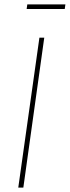

<svg xmlns="http://www.w3.org/2000/svg" viewBox="-20 -852 317 872"><path d="M181 -681 86 0H63L159 -681ZM274 -811H101L104 -832H277Z"/></svg>

Font: Fira Sans Extra Condensed Thin
Style: Italic
Weight: 250
Width: 3
Italic angle: -8°
Designer: Carrois Corporate & Edenspiekermann AG
Foundry: Carrois Corporate GbR & Edenspiekermann AG
Version: Version 4.203